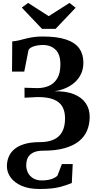

<svg xmlns="http://www.w3.org/2000/svg" viewBox="-20 -994 638 1278"><path d="M243 264Q172.5 264 124.2 243Q76 222 51 187.5Q26 153 26 112.5Q26 79.5 37.8 50.5Q49.5 21.5 75.5 -0.8Q101.5 -23 143.5 -35.5Q185.5 -48 246.5 -48Q298.5 -48 335.8 -64Q373 -80 393 -115Q413 -150 413 -206.5Q413 -252 395.5 -283.5Q378 -315 338.2 -331.5Q298.5 -348 231 -348L143.5 -343.5L143 -410L229 -407.5Q270 -407.5 304.8 -422.2Q339.5 -437 360.8 -471.5Q382 -506 382 -565.5Q382 -632.5 349.5 -663.5Q317 -694.5 266.5 -694.5Q234 -694.5 207 -686.2Q180 -678 170 -662L141.5 -517.5H60L61.5 -718.5Q83.5 -720 104.2 -725Q125 -730 147.8 -736Q170.5 -742 198.8 -746.5Q227 -751 264 -751Q360.5 -751 420.2 -730.8Q480 -710.5 507.5 -671.8Q535 -633 535 -577Q535 -535.5 519.8 -502.8Q504.5 -470 477.8 -446Q451 -422 416 -407Q381 -392 341.5 -386.5Q419.5 -388 471.8 -367Q524 -346 550.5 -307.2Q577 -268.5 577 -216.5Q577 -167.5 560 -126Q543 -84.5 506 -54.5Q469 -24.5 410.2 -7.8Q351.5 9 269 9Q235 9 213 16.8Q191 24.5 178 38.2Q165 52 159.8 69.2Q154.5 86.5 154.5 106.5Q154.5 133 166.2 156Q178 179 201.2 193Q224.5 207 258 207Q282 207 302.2 203.2Q322.5 199.5 337.8 192Q353 184.5 362.5 175L392 98H464L458 224Q429 237 378.8 250.5Q328.5 264 243 264ZM259.5 -802 125 -943.5 167 -974.5 304.5 -886.5 442.5 -974.5 483.5 -942.5 350 -802Z"/></svg>

Font: Merriweather 48pt
Style: Bold
Weight: 700
Version: Version 2.100